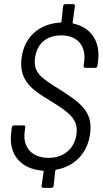

<svg xmlns="http://www.w3.org/2000/svg" viewBox="-20 -817 496 928"><path d="M416 -175C429 -279 366 -322 268 -385C180 -439 141 -465 149 -535C158 -607 206 -646 275 -646C356 -646 396 -594 387 -521L384 -499C384 -493 387 -489 393 -489H440C446 -489 450 -493 451 -499L454 -522C466 -617 420 -685 334 -703C332 -704 331 -705 331 -708L342 -787C343 -793 339 -797 334 -797H296C290 -797 286 -793 285 -787L277 -712C276 -710 275 -708 272 -708C170 -702 97 -640 84 -535C71 -425 138 -381 226 -328C315 -273 358 -241 350 -170C341 -101 291 -54 215 -54C135 -54 90 -104 99 -178L102 -201C103 -207 100 -211 94 -211H48C42 -211 38 -207 37 -201L34 -174C21 -69 81 0 187 8C190 8 191 10 191 12L181 81C180 87 184 91 190 91H228C234 91 239 87 239 81L247 8C248 5 249 4 252 3C343 -13 405 -79 416 -175Z"/></svg>

Font: Barlow Semi Condensed
Style: Italic
Weight: 400
Width: 4
Italic angle: -7°
Designer: Jeremy Tribby
Foundry: Tribby Type
Version: Version 1.422;hotconv 1.0.109;makeotfexe 2.5.65596